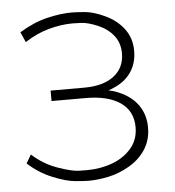

<svg xmlns="http://www.w3.org/2000/svg" viewBox="-51 -753 734 806"><g transform="rotate(-5 315.5 -350.0)"><path d="M37 -90 58 -126Q105 -83 164 -62Q223 -41 254 -40.5Q285 -40 286 -40Q344 -40 394 -58.5Q444 -77 475 -113.5Q506 -150 506 -202Q506 -270 454 -306Q402 -342 308 -342H164V-386H306Q386 -386 431 -420.5Q476 -455 476 -516Q476 -560 451.5 -591Q427 -622 385.5 -639.5Q344 -657 315 -658Q286 -659 280 -659Q233 -659 181 -645Q129 -631 78 -598L59 -641Q120 -678 177 -691.5Q234 -705 281 -705Q297 -705 335 -702Q373 -699 421.5 -676Q470 -653 499 -614Q528 -575 528 -522Q528 -471 503 -433.5Q478 -396 432 -376Q420 -370 406 -366Q430 -361 450 -352Q502 -330 530 -290Q558 -250 558 -196Q558 -144 532.5 -104.5Q507 -65 463.5 -39.5Q420 -14 374.5 -4.5Q329 5 290 5Q272 5 233.5 1.5Q195 -2 139 -25Q83 -48 37 -90Z"/></g></svg>

Font: Montserrat Z Light
Style: Regular
Weight: 300
Designer: Julieta Ulanovsky
Foundry: Julieta Ulanovsky
Version: Version 8.000